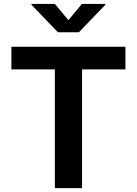

<svg xmlns="http://www.w3.org/2000/svg" viewBox="-20 -968 704 988"><path d="M38.6 -610.8V-727.5H625.5V-610.8H402.3V0H262.2V-610.8ZM262.2 -947.8 332 -864.3 401.4 -947.8H522.5V-943.8L385.7 -801.8H278.3L141.6 -943.8V-947.8Z"/></svg>

Font: Inter Cardless
Style: Bold
Weight: 700
Designer: Rasmus Andersson
Foundry: rsms
Version: Version 4.001;git-9221beed3